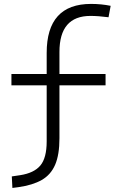

<svg xmlns="http://www.w3.org/2000/svg" viewBox="-20 -723 626 976"><path d="M43 232.4 40 173.8 82.5 167.5Q152.8 156.7 185.1 118.4Q217.3 80.1 217.3 -4.4V-289.1H38.1V-346.7H217.3V-454.1Q217.3 -703.1 442.9 -703.1Q494.6 -703.1 542.5 -693.4L531.7 -635.3Q479 -642.1 439.9 -642.1Q282.2 -642.1 282.2 -459V-346.7H516.6V-289.1H282.2V-20Q282.2 63.5 260.3 114.5Q238.3 165.5 192.1 191.9Q146 218.3 72.8 228.5Z"/></svg>

Font: Caskaydia Cove Light
Style: Regular
Weight: 300
Monospace: yes
Designer: Aaron Bell
Foundry: Saja Typeworks
Version: Version 4.300; ttfautohint (v1.8.3)